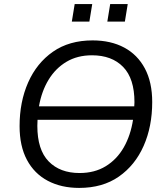

<svg xmlns="http://www.w3.org/2000/svg" viewBox="-20 -912 807 941"><path d="M368 9Q280 9 214 -26Q148 -61 112 -128.5Q76 -196 76 -294Q76 -413 118 -508Q160 -603 239.5 -658.5Q319 -714 434 -714Q523 -714 588.5 -679Q654 -644 690 -576.5Q726 -509 726 -412Q726 -292 684 -197Q642 -102 562.5 -46.5Q483 9 368 9ZM431 -641Q359 -641 305.5 -609Q252 -577 218 -521Q184 -465 171 -391H638Q639 -400 639 -411Q639 -527 583.5 -584Q528 -641 431 -641ZM370 -64Q444 -64 498.5 -97.5Q553 -131 586.5 -189.5Q620 -248 632 -325H164Q163 -310 163 -295Q163 -178 218.5 -121Q274 -64 370 -64ZM506 -806 520 -892H606L592 -806ZM332 -806 346 -892H432L418 -806Z"/></svg>

Font: Nunito Sans
Style: Italic
Weight: 400
Italic angle: -9°
Designer: Vernon Adams
Foundry: Vernon Adams
Version: Version 3.006; ttfautohint (v1.8.3)